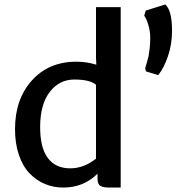

<svg xmlns="http://www.w3.org/2000/svg" viewBox="-20 -845 851 873"><path d="M267.6 7.8Q223.1 7.8 184.1 -8.5Q145 -24.9 114.3 -56.9Q83.5 -88.9 65.9 -140.6Q48.3 -192.4 48.3 -257.8Q48.3 -394 125 -479.2Q201.7 -564.5 327.1 -564.5Q374 -564.5 418 -550.8L416.5 -582.5V-812.5H528.8V7.8H476.6Q448.7 7.8 436 -0.2Q423.3 -8.3 423.3 -34.2V-55.2Q360.4 7.8 267.6 7.8ZM299.3 -79.6Q360.8 -79.6 416.5 -123.5V-459.5Q389.6 -483.4 317.9 -483.4Q250.5 -483.4 207 -428Q163.6 -372.6 162.6 -272Q161.6 -175.3 196.8 -127.4Q231.9 -79.6 299.3 -79.6ZM699.2 -503.4 643.6 -520.5 640.1 -534.7Q641.6 -540 647.5 -559.6Q653.3 -579.1 655.5 -589.6Q657.7 -600.1 660.4 -623.3Q663.1 -646.5 663.1 -674.3Q663.1 -702.1 654.5 -731.4Q646 -760.7 635.7 -773.4L642.6 -796.9L731.4 -824.7Q762.2 -797.9 762.2 -705.6Q762.2 -644 743.7 -589.4Q725.1 -534.7 699.2 -503.4Z"/></svg>

Font: HaufeMerriweatherSans
Style: Regular
Weight: 400
Designer: Eben Sorkin ( eben@eyebytes.com )
Foundry: Eben Sorkin
Version: Version 1.56